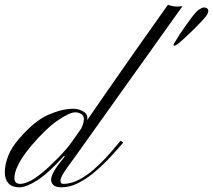

<svg xmlns="http://www.w3.org/2000/svg" viewBox="-20 -799 910 820"><path d="M62.5 1Q31.7 1 16.1 -16.1Q0.5 -33.2 0.5 -63Q0.5 -95.7 14.9 -132.8Q29.3 -169.9 61.5 -206.5Q127.4 -283.2 186.5 -308.8Q245.6 -334.5 293.5 -334.5Q313.5 -334.5 333.3 -324.5Q353 -314.5 353 -294.4Q353 -292.5 352.8 -290.5Q352.5 -288.6 352.5 -286.1Q391.6 -342.8 444.8 -419.7Q498 -496.6 562.3 -587.9Q626.5 -679.2 697.3 -778.8Q704.1 -775.9 714.8 -773.4Q725.6 -771 738.3 -771Q747.1 -771 759.3 -772.5L295.4 -122.1Q267.1 -84.5 252.7 -62Q238.3 -39.6 238.3 -26.9Q238.3 -13.7 250.5 -13.7Q282.7 -13.7 315.4 -30.5Q348.1 -47.4 377.9 -73Q407.7 -98.6 432.4 -125.5Q457 -152.3 473.6 -172.6Q490.2 -192.9 495.6 -198.2L506.3 -189.9Q500 -183.6 482.2 -162.6Q464.4 -141.6 437.7 -114Q411.1 -86.4 379.2 -60.1Q347.2 -33.7 312.3 -16.4Q277.3 1 242.7 1Q218.8 1 208.5 -8.3Q198.2 -17.6 198.2 -32.2Q198.7 -61.5 256.8 -130.9L252.9 -132.8Q186.5 -59.1 139.4 -29.1Q92.3 1 62.5 1ZM65.9 -13.7Q85.4 -13.7 113.8 -28.8Q142.1 -43.9 187 -84.5Q206.1 -102.5 227.1 -123.5Q248 -144.5 270.5 -171.4Q277.3 -179.7 291.7 -200Q306.2 -220.2 327.1 -250.5Q338.4 -273.9 338.4 -290Q338.4 -305.2 326.7 -312.3Q314.9 -319.3 301.3 -319.3Q277.3 -319.3 226.3 -284.4Q175.3 -249.5 111.3 -173.8Q74.7 -129.4 58.1 -95.9Q41.5 -62.5 41.5 -39.1Q41.5 -13.7 65.9 -13.7ZM726.1 -604Q721.2 -603 721.2 -607.4Q721.2 -609.9 723.4 -613.5Q725.6 -617.2 729 -622.6Q749 -655.8 768.3 -682.9Q787.6 -710 793 -716.8Q815.9 -748.5 829.1 -757.6Q842.3 -766.6 850.6 -767.1Q857.4 -767.6 863.5 -763.7Q869.6 -759.8 869.6 -753.4Q869.6 -746.6 866 -739.3Q862.3 -731.9 849.4 -717.3Q836.4 -702.6 807.6 -673.8Q772 -639.2 755.1 -624.5Q738.3 -609.9 732.9 -606.9Q727.5 -604 726.1 -604Z"/></svg>

Font: Pinyon Script
Style: Regular
Weight: 400
Designer: Nicole Fally, Eben Sorkin
Foundry: Sorkin Type Co.
Version: Version 1.008; ttfautohint (v1.8.4.7-5d5b)